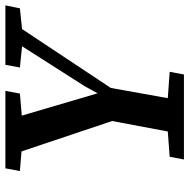

<svg xmlns="http://www.w3.org/2000/svg" viewBox="-15 -689 704 714"><g transform="rotate(-90 337.0 -332.0)"><path d="M443 -610 453 -664H674L663 -610L586 -602L367 -272Q357 -219 348 -166Q339 -113 329 -60L427 -53L417 0H101L111 -53L205 -60L244 -267L131 -604L58 -610L68 -664H356L346 -610L264 -603L347 -321L374 -370L522 -602Z"/></g></svg>

Font: Source Serif 4 SmText Semibold
Style: Italic
Weight: 600
Italic angle: -12°
Designer: Frank Grießhammer
Foundry: Adobe
Version: Version 4.005;hotconv 1.1.0;makeotfexe 2.6.0